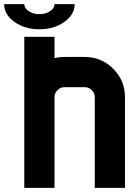

<svg xmlns="http://www.w3.org/2000/svg" viewBox="-69 -911 675 931"><path d="M48.8 -732.4H195.3V-628.9Q218.8 -634.8 244.1 -634.8H341.8Q422.9 -634.8 480 -577.6Q537.1 -520.5 537.1 -439.9V0H390.6V-439.5Q390.6 -459.5 376.2 -473.9Q361.8 -488.3 341.8 -488.3H244.1Q224.1 -488.3 209.7 -473.9Q195.3 -459.5 195.3 -439.5V0H48.8ZM195.3 -891.1H293Q293 -840.3 242.9 -804.7Q192.9 -769 122.1 -769Q51.3 -769 1.2 -804.7Q-48.8 -840.3 -48.8 -891.1H48.8Q48.8 -871.1 70.6 -856.7Q92.3 -842.3 122.1 -842.3Q152.3 -842.3 173.8 -856.7Q195.3 -871.1 195.3 -891.1Z"/></svg>

Font: Audex
Style: Regular
Weight: 400
Designer: GGBotNet
Foundry: GGBotNet
Version: 1.00